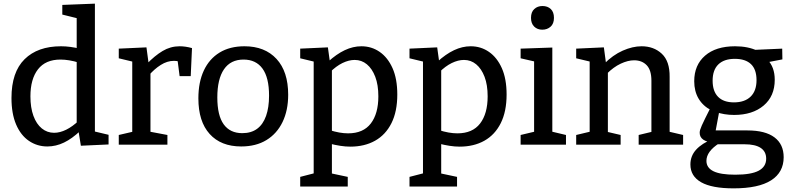

<svg xmlns="http://www.w3.org/2000/svg" viewBox="-20 -794 4349 1054"><path d="M240 10Q184 10 139 -20.5Q94 -51 68.5 -110.5Q43 -170 43 -256Q43 -398 115 -469Q187 -540 315 -540Q340 -540 366.5 -536.5Q393 -533 421 -526L401 -515V-704L411 -692L322 -714V-767L501 -774V-59L488 -75L576 -54V-1L424 6L410 -80L421 -76Q376 -33 331.5 -11.5Q287 10 240 10ZM277 -65Q309 -65 343.5 -82Q378 -99 414 -133L401 -101V-474L414 -450Q358 -467 312 -467Q230 -467 188.5 -413.5Q147 -360 147 -265Q147 -203 163.5 -158Q180 -113 209.5 -89Q239 -65 277 -65Z M632 0V-53L718 -73L706 -56V-471L719 -453L632 -474V-527L784 -534L797 -437L784 -441Q829 -488 872.5 -514Q916 -540 966 -540Q998 -540 1034 -530L1027 -376H966L953 -477L964 -456Q957 -458 949.5 -459Q942 -460 935 -460Q898 -460 862.5 -437.5Q827 -415 797 -380L806 -409V-56L793 -73L899 -53V0Z M1322 -540Q1434 -540 1498 -470.5Q1562 -401 1562 -274Q1562 -188 1531 -124Q1500 -60 1442.5 -25Q1385 10 1304 10Q1193 10 1131 -58.5Q1069 -127 1069 -254Q1069 -343 1099 -407Q1129 -471 1185.5 -505.5Q1242 -540 1322 -540ZM1317 -467Q1246 -467 1209.5 -413.5Q1173 -360 1173 -259Q1173 -160 1208 -111.5Q1243 -63 1310 -63Q1359 -63 1391.5 -87Q1424 -111 1440.5 -157.5Q1457 -204 1457 -269Q1457 -368 1421 -417.5Q1385 -467 1317 -467Z M1628 230V177L1717 154L1702 172V-468L1715 -453L1628 -474V-527L1780 -534L1792 -447L1780 -454Q1827 -497 1872.5 -518.5Q1918 -540 1964 -540Q2020 -540 2064.5 -509Q2109 -478 2135 -419.5Q2161 -361 2161 -275Q2161 -182 2129 -118Q2097 -54 2039 -21.5Q1981 11 1903 11Q1877 11 1848 6.5Q1819 2 1788 -6L1802 -18V172L1790 156L1889 177V230ZM1891 -62Q1974 -62 2015.5 -116Q2057 -170 2057 -265Q2057 -328 2040 -372.5Q2023 -417 1994 -441Q1965 -465 1927 -465Q1895 -465 1860 -448Q1825 -431 1790 -396L1802 -425V-59L1789 -80Q1845 -62 1891 -62Z M2228 230V177L2317 154L2302 172V-468L2315 -453L2228 -474V-527L2380 -534L2392 -447L2380 -454Q2427 -497 2472.5 -518.5Q2518 -540 2564 -540Q2620 -540 2664.5 -509Q2709 -478 2735 -419.5Q2761 -361 2761 -275Q2761 -182 2729 -118Q2697 -54 2639 -21.5Q2581 11 2503 11Q2477 11 2448 6.5Q2419 2 2388 -6L2402 -18V172L2390 156L2489 177V230ZM2491 -62Q2574 -62 2615.5 -116Q2657 -170 2657 -265Q2657 -328 2640 -372.5Q2623 -417 2594 -441Q2565 -465 2527 -465Q2495 -465 2460 -448Q2425 -431 2390 -396L2402 -425V-59L2389 -80Q2445 -62 2491 -62Z M3012 -61 3003 -73 3087 -53V0H2838V-53L2922 -73L2912 -61V-464L2921 -455L2838 -474V-527L3012 -533ZM2957 -631Q2930 -631 2912.5 -648Q2895 -665 2895 -696Q2895 -728 2913 -744.5Q2931 -761 2958 -761Q2986 -761 3003.5 -744.5Q3021 -728 3021 -696Q3021 -664 3002.5 -647.5Q2984 -631 2957 -631Z M3143 0V-53L3231 -74L3217 -57V-471L3231 -453L3143 -474V-527L3295 -534L3308 -437L3295 -442Q3344 -492 3398.5 -516Q3453 -540 3502 -540Q3569 -540 3613 -499Q3657 -458 3656 -372V-57L3645 -73L3730 -53V0H3486V-53L3569 -73L3556 -56V-351Q3556 -409 3530 -436Q3504 -463 3461 -463Q3427 -463 3387.5 -444.5Q3348 -426 3310 -388L3317 -406V-56L3306 -72L3387 -53V0Z M4007 240Q3888 240 3829 206.5Q3770 173 3770 109Q3770 62 3801.5 27.5Q3833 -7 3894 -32V-12Q3860 -14 3840.5 -27.5Q3821 -41 3821 -65Q3821 -73 3823.5 -81.5Q3826 -90 3832.5 -105Q3839 -120 3851 -144Q3863 -168 3882 -206L3884 -189Q3839 -212 3815 -252.5Q3791 -293 3791 -348Q3791 -437 3850.5 -488.5Q3910 -540 4015 -540Q4087 -540 4139 -515L4114 -520L4274 -527L4275 -468L4187 -451L4194 -465Q4213 -446 4223 -418.5Q4233 -391 4233 -356Q4233 -266 4172 -214.5Q4111 -163 4010 -163Q3955 -163 3907 -180L3930 -191L3907 -68L3886 -78H4083Q4181 -78 4231.5 -40Q4282 -2 4282 69Q4282 152 4213 196Q4144 240 4007 240ZM4016 165Q4104 165 4145 143Q4186 121 4186 77Q4186 38 4156 18Q4126 -2 4067 -2H3903L3929 -8Q3858 37 3858 89Q3858 127 3896.5 146Q3935 165 4016 165ZM4009 -232Q4068 -232 4100.5 -263.5Q4133 -295 4133 -354Q4133 -413 4102.5 -442Q4072 -471 4014 -471Q3955 -471 3923.5 -440.5Q3892 -410 3892 -351Q3892 -293 3922 -262.5Q3952 -232 4009 -232Z"/></svg>

Font: Bitter Thin Medium
Style: Regular
Weight: 500
Version: Version 3.021